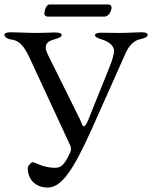

<svg xmlns="http://www.w3.org/2000/svg" viewBox="-26 -797 683 857"><path d="M186 -723H441C457 -723 472 -745 472 -765C472 -771 465 -777 459 -777H196C177 -777 172 -744 172 -735C172 -729 179 -723 186 -723ZM187 40C247 40 299 -32 384 -222L529 -547C544 -584 565 -615 600 -622C623 -627 633 -633 633 -642C633 -650 621 -653 604 -653C581 -653 545 -650 508 -650C473 -650 457 -651 427 -651C410 -651 398 -648 398 -640C398 -631 417 -624 431 -620C454 -613 483 -596 483 -569C483 -559 476 -530 465 -503L368 -262C360 -242 353 -233 348 -233C343 -233 340 -243 332 -262L212 -504C194 -541 178 -567 178 -584C178 -612 206 -618 216 -621C238 -628 249 -632 249 -641C249 -649 237 -652 220 -652C199 -652 171 -650 140 -650C94 -650 53 -653 23 -653C6 -653 -6 -650 -6 -642C-6 -633 4 -623 27 -620C69 -614 88 -578 114 -522L279 -166C285 -153 291 -143 291 -132C291 -123 286 -113 282 -106C260 -60 246 -48 219 -48C191 -48 167 -55 150 -62C135 -68 124 -73 120 -73C112 -73 98 -55 98 -48C98 12 140 40 187 40Z"/></svg>

Font: EB Garamond
Style: Regular
Weight: 400
Designer: Georg Duffner and Octavio Pardo
Foundry: Georg Duffner
Version: Version 1.000;PS 001.000;hotconv 1.0.88;makeotf.lib2.5.64775